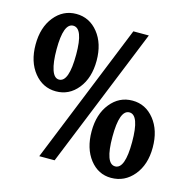

<svg xmlns="http://www.w3.org/2000/svg" viewBox="-104 -790 883 901"><g transform="rotate(15 338.0 -339.5)"><path d="M264.2 -366.2Q222.2 -314 158.2 -314Q94.2 -314 52 -366.2Q9.8 -418.5 9.8 -502Q9.8 -585.4 52 -637.7Q94.2 -689.9 158.2 -689.9Q222.2 -689.9 264.2 -637.7Q306.2 -585.4 306.2 -502Q306.2 -418.5 264.2 -366.2ZM437 -680.2H512.2L236.8 0H162.1ZM158.2 -371.1Q206.1 -371.1 206.1 -505.9Q206.1 -632.8 158.2 -632.8Q110.8 -632.8 110.8 -505.9Q110.8 -441.9 122.8 -406.5Q134.8 -371.1 158.2 -371.1ZM513.2 11.2Q450.7 11.2 409.9 -41Q369.1 -93.3 369.1 -176.8Q369.1 -260.3 411.4 -312.7Q453.6 -365.2 518.1 -365.2Q582 -365.2 624 -312.7Q666 -260.3 666 -176.8Q666 -93.3 622.6 -41Q579.1 11.2 513.2 11.2ZM565.9 -176.8Q565.9 -308.1 518.1 -308.1Q470.2 -308.1 470.2 -176.8Q470.2 -45.9 518.1 -45.9Q565.9 -45.9 565.9 -176.8Z"/></g></svg>

Font: Margherita Black
Style: Regular
Weight: 900
Designer: James Puckett
Foundry: Dunwich Type Founders
Version: Version 1.008;hotconv 1.0.109;makeotfexe 2.5.65596